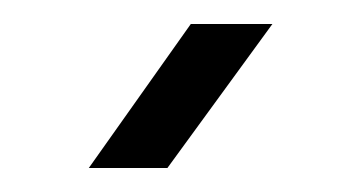

<svg xmlns="http://www.w3.org/2000/svg" viewBox="-20 -780 298 160"><path d="M54 -640 139 -760H207L119.5 -640Z"/></svg>

Font: Big Shoulders Stencil Text Medium
Style: Regular
Weight: 500
Designer: Patric King
Foundry: XO Type Co
Version: Version 1.000